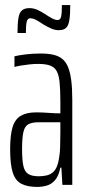

<svg xmlns="http://www.w3.org/2000/svg" viewBox="-20 -729 346 757"><path d="M127 8Q89 8 65 -4Q41 -16 30.5 -48Q20 -80 20 -140Q20 -196 29.5 -227.5Q39 -259 62 -272.5Q85 -286 123 -286Q133 -286 145.5 -285.5Q158 -285 171.5 -284Q185 -283 197 -282.5Q209 -282 218 -282V-328Q218 -375 215 -404.5Q212 -434 203 -449.5Q194 -465 176.5 -471Q159 -477 130 -477Q113 -477 95.5 -475Q78 -473 62.5 -470.5Q47 -468 37 -465V-507Q53 -511 80.5 -514.5Q108 -518 141 -518Q170 -518 191 -513Q212 -508 226 -496.5Q240 -485 248.5 -464Q257 -443 261 -411.5Q265 -380 265 -335V0H226L222 -68H218Q211 -34 196.5 -18Q182 -2 163.5 3Q145 8 127 8ZM133 -34Q149 -34 164.5 -37.5Q180 -41 192 -53Q204 -65 210 -91Q216 -119 217 -146Q218 -173 218 -207V-247H133Q107 -247 92.5 -239.5Q78 -232 72.5 -209.5Q67 -187 67 -141Q67 -99 72 -75.5Q77 -52 91.5 -43Q106 -34 133 -34ZM49 -599Q49 -635 52.5 -657Q56 -679 66.5 -688Q77 -697 96 -697Q113 -697 129 -689.5Q145 -682 160 -672Q173 -663 185.5 -656.5Q198 -650 207 -650Q218 -650 221 -663.5Q224 -677 224 -709H257Q257 -672 253.5 -650Q250 -628 240.5 -619Q231 -610 211 -610Q197 -610 182 -616.5Q167 -623 152 -632Q139 -641 125 -649Q111 -657 99 -657Q89 -657 85.5 -644Q82 -631 82 -599Z"/></svg>

Font: Saira UltraCondensed Light
Style: Regular
Weight: 300
Width: 1
Designer: Hector Gatti with collaboration of the Omnibus-Type team
Foundry: Omnibus-Type
Version: Version 1.101